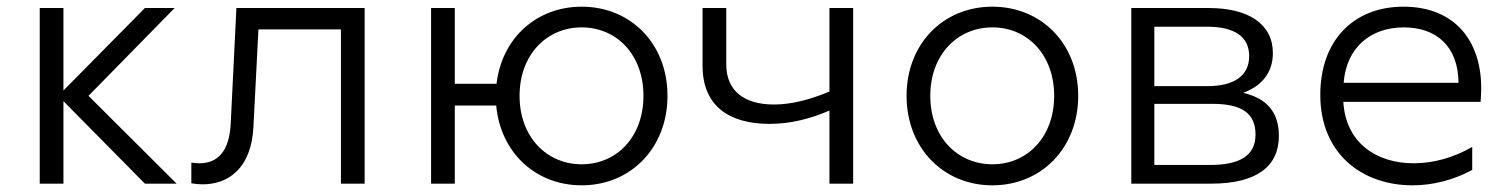

<svg xmlns="http://www.w3.org/2000/svg" viewBox="-20 -550 4505 575"><path d="M414 0H509L245 -263L503 -526H414L170 -279V-526H99V0H170V-247Z M1001 0H1072V-526H688L671 -181C667 -93 629 -61 577 -61C570 -61 561 -62 553 -63V-1C564 1 576 2 587 2C661 2 733 -43 739 -171L754 -462H1001Z M1271 0H1342V-234H1466C1479 -93 1584 5 1722 5C1869 5 1979 -107 1979 -263C1979 -419 1869 -530 1722 -530C1587 -530 1483 -436 1467 -299H1342V-526H1271ZM1722 -58C1617 -58 1536 -140 1536 -263C1536 -386 1617 -468 1722 -468C1827 -468 1907 -386 1907 -263C1907 -140 1827 -58 1722 -58Z M2464 0H2535V-526H2464V-276C2405 -251 2349 -237 2298 -237C2210 -237 2155 -277 2155 -357V-526H2084V-353C2084 -234 2162 -179 2285 -179C2344 -179 2405 -193 2464 -219Z M2952 5C3099 5 3209 -107 3209 -263C3209 -419 3099 -530 2952 -530C2805 -530 2695 -419 2695 -263C2695 -107 2805 5 2952 5ZM2952 -58C2847 -58 2766 -140 2766 -263C2766 -386 2847 -468 2952 -468C3057 -468 3137 -386 3137 -263C3137 -140 3057 -58 2952 -58Z M3368 0H3607C3744 0 3810 -52 3810 -143C3810 -212 3776 -255 3703 -272C3758 -292 3792 -332 3792 -391C3792 -478 3719 -526 3600 -526H3368ZM3604 -56H3437V-239H3611C3700 -239 3740 -210 3740 -147C3740 -84 3693 -56 3604 -56ZM3595 -292H3437V-470H3595C3676 -470 3721 -441 3721 -382C3721 -323 3676 -292 3595 -292Z M4210 5C4272 5 4333 -11 4389 -41V-110C4332 -77 4271 -61 4214 -61C4101 -61 4010 -123 4003 -245H4414C4415 -259 4416 -272 4416 -285C4416 -431 4334 -530 4183 -530C4033 -530 3934 -428 3934 -266C3934 -87 4062 5 4210 5ZM4348 -302H4004C4012 -407 4084 -468 4184 -468C4282 -468 4347 -411 4348 -302Z"/></svg>

Font: Chess Sans
Style: Regular
Weight: 400
Designer: Wolf Bōese
Foundry: Wolf Bōese
Version: Version 7.223;Glyphs 3.3 (3306)